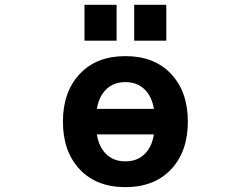

<svg xmlns="http://www.w3.org/2000/svg" viewBox="-20 -768 1040 800"><path d="M383.8 -314.5H621.1Q613.3 -365.2 582.5 -395.5Q551.8 -425.8 502.4 -425.8Q453.1 -425.8 422.4 -395.5Q391.6 -365.2 383.8 -314.5ZM383.8 -208Q391.6 -156.2 422.4 -126Q453.1 -95.7 502.4 -95.7Q551.8 -95.7 582.5 -126Q613.3 -156.2 621.1 -208ZM312.5 -460Q381.8 -534.2 502.4 -534.2Q623 -534.2 692.9 -460Q762.7 -385.7 762.7 -261.2Q762.7 -136.7 692.9 -62.5Q623 11.7 502.4 11.7Q381.8 11.7 312 -62.5Q242.2 -136.7 242.2 -261.2Q242.2 -385.7 312.5 -460ZM332 -598.6V-748H465.8V-598.6ZM539.1 -598.6V-748H672.9V-598.6Z"/></svg>

Font: Gen Shin Gothic Monospace Bold
Style: Bold
Weight: 700
Designer: [Source Han Sans]
Ryoko NISHIZUKA  (kana & ideographs); Paul D. Hunt (Latin, Greek & Cyrillic); Wenlong ZHANG  (bopomofo
Version: Version 1.002.20150607